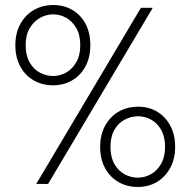

<svg xmlns="http://www.w3.org/2000/svg" viewBox="-20 -731 758 763"><path d="M124 0 540 -700H587L171 0ZM528 12Q485 12 451 -7.5Q417 -27 397.5 -63Q378 -99 378 -147Q378 -196 398 -232Q418 -268 452 -287.5Q486 -307 529 -307Q571 -307 604 -287.5Q637 -268 656.5 -232Q676 -196 676 -147Q676 -99 656 -63Q636 -27 603 -7.5Q570 12 528 12ZM528 -25Q555 -25 579.5 -38.5Q604 -52 620 -79.5Q636 -107 636 -147Q636 -188 620.5 -215Q605 -242 580.5 -255.5Q556 -269 529 -269Q501 -269 475.5 -255.5Q450 -242 434.5 -215Q419 -188 419 -147Q419 -107 434.5 -79.5Q450 -52 475 -38.5Q500 -25 528 -25ZM191 -392Q148 -392 114 -411.5Q80 -431 60.5 -467Q41 -503 41 -551Q41 -600 61 -636Q81 -672 115 -691.5Q149 -711 192 -711Q234 -711 267.5 -691.5Q301 -672 320 -636Q339 -600 339 -551Q339 -503 319.5 -467Q300 -431 266.5 -411.5Q233 -392 191 -392ZM191 -429Q218 -429 242.5 -442.5Q267 -456 283 -483.5Q299 -511 299 -551Q299 -592 283.5 -619Q268 -646 243.5 -660Q219 -674 192 -674Q164 -674 139 -660Q114 -646 98 -619Q82 -592 82 -551Q82 -511 97.5 -483.5Q113 -456 138 -442.5Q163 -429 191 -429Z"/></svg>

Font: DM Sans 11pt ExtraLight
Style: Regular
Weight: 250
Version: Version 4.004;gftools[0.9.30]